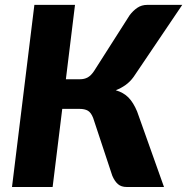

<svg xmlns="http://www.w3.org/2000/svg" viewBox="-20 -748 749 768"><path d="M514.5 -440.5Q500.5 -421 482.2 -408Q464 -395 443 -387Q474 -378 493.8 -358Q513.5 -338 528.5 -302L636 0H487Q465 0 451.8 -11.5Q438.5 -23 429 -45.5L352.5 -276.5Q344 -298 331.5 -305.2Q319 -312.5 297.5 -312.5H229L190.5 0H28L117.5 -728.5H280L243.5 -431H300Q317 -431 330.2 -438Q343.5 -445 356 -463.5L498.5 -687Q512 -705 529.2 -716.8Q546.5 -728.5 569 -728.5H709Z"/></svg>

Font: Lato ExtraBold
Style: Italic
Weight: 800
Italic angle: -7°
Designer: Lukasz Dziedzic with Adam Twardoch and Botio Nikoltchev
Foundry: tyPoland Lukasz Dziedzic
Version: Version 2.015; 2015-08-06; http://www.latofonts.com/